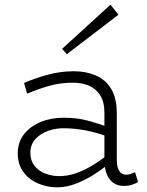

<svg xmlns="http://www.w3.org/2000/svg" viewBox="-20 -789 631 822"><path d="M510 7Q484 7 465.5 -6Q447 -19 437 -43.5Q427 -68 427 -103V-306Q427 -354 408 -382.5Q389 -411 359 -423Q329 -435 292 -435Q239 -435 191 -421.5Q143 -408 96 -388L83 -434Q132 -455 186 -469.5Q240 -484 296 -484Q348 -484 390 -466Q432 -448 456 -408.5Q480 -369 480 -304V-106Q480 -73 490.5 -57Q501 -41 521 -41Q532 -41 541.5 -45Q551 -49 558 -52L571 -10Q562 -4 546.5 1.5Q531 7 510 7ZM225 13Q181 13 142 -4Q103 -21 79.5 -53.5Q56 -86 56 -133Q56 -180 82.5 -214Q109 -248 153.5 -266.5Q198 -285 253 -285Q310 -285 356 -272.5Q402 -260 452 -242V-200Q397 -221 350.5 -230Q304 -239 259 -240Q220 -241 186.5 -229Q153 -217 131.5 -193.5Q110 -170 110 -134Q110 -102 127.5 -79.5Q145 -57 173.5 -46Q202 -35 234 -35Q268 -35 304 -47Q340 -59 377.5 -82Q415 -105 452 -135L451 -92Q415 -62 377 -38.5Q339 -15 300.5 -1Q262 13 225 13ZM266 -557 246 -580 453 -769 487 -726Z"/></svg>

Font: BioRhyme Light
Style: Regular
Weight: 300
Designer: Aoife Mooney
Foundry: Aoife Mooney Type
Version: Version 1.600;gftools[0.9.33]